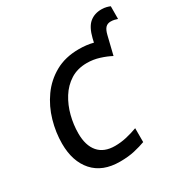

<svg xmlns="http://www.w3.org/2000/svg" viewBox="-196 -1027 1149 1194"><g transform="rotate(-30 378.5 -430.0)"><path d="M324.2 9.8Q199.7 9.8 133.3 -64.9Q66.9 -139.6 66.9 -267.1Q66.9 -347.7 90.1 -428.7Q113.3 -509.8 160.9 -576.7Q208.5 -643.6 280.8 -684.1Q353 -724.6 450.7 -724.6Q506.8 -724.6 552.7 -712.4L559.1 -740.2Q576.7 -811.5 611.1 -840.1Q645.5 -868.7 695.8 -868.7Q715.8 -868.7 731.7 -864.5Q747.6 -860.4 756.8 -856L756.3 -765.1Q745.1 -769 733.4 -771.7Q721.7 -774.4 707.5 -774.4Q685.1 -774.4 671.1 -760Q657.2 -745.6 648.9 -711.4L616.7 -579.6Q583 -597.7 539.6 -611.3Q496.1 -625 450.7 -625Q382.8 -625 333 -593.5Q283.2 -562 250.7 -510Q218.3 -458 202.4 -395.8Q186.5 -333.5 186.5 -272Q186.5 -184.6 227.1 -137.5Q267.6 -90.3 346.2 -90.3Q387.7 -90.3 428.5 -99.6Q469.2 -108.9 508.8 -123.5V-23.9Q474.6 -11.2 429.4 -0.7Q384.3 9.8 324.2 9.8Z"/></g></svg>

Font: Open Sans SemiBold
Style: Italic
Weight: 600
Italic angle: -12°
Designer: Monotype Design Team
Foundry: Monotype Imaging Inc.
Version: Version 3.003; ttfautohint (v1.8.4)